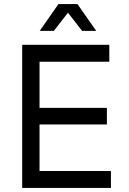

<svg xmlns="http://www.w3.org/2000/svg" viewBox="-20 -932 640 952"><path d="M90 0V-710H522V-626H176V-397H510V-315H176V-84H530V0ZM177 -779 270 -912H364L457 -779H387L317 -869L247 -779Z"/></svg>

Font: Geist Mono
Style: Regular
Weight: 400
Monospace: yes
Designer: Basement.studio, Andrés Briganti, Mateo Zaragoza
Foundry: Basement.studio, Vercel, Andrés Briganti, Guido Ferreyra, Mateo Zaragoza
Version: Version 1.500; ttfautohint (v1.8.4.7-5d5b)